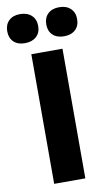

<svg xmlns="http://www.w3.org/2000/svg" viewBox="-122 -915 548 963"><g transform="rotate(-10 152.0 -434.0)"><path d="M51.8 -868.2Q88.4 -868.2 110.1 -848.1Q131.8 -828.1 131.8 -793.9Q131.8 -759.8 110.1 -740Q88.4 -720.2 51.8 -720.2Q15.6 -720.2 -5.1 -740Q-25.9 -759.8 -25.9 -793.9Q-25.9 -828.1 -5.1 -848.1Q15.6 -868.2 51.8 -868.2ZM73.2 0V-660.2H231.9V0ZM251 -868.2Q287.6 -868.2 308.8 -848.1Q330.1 -828.1 330.1 -793.9Q330.1 -759.8 308.8 -740Q287.6 -720.2 251 -720.2Q214.8 -720.2 193.8 -740Q172.9 -759.8 172.9 -793.9Q172.9 -828.1 193.8 -848.1Q214.8 -868.2 251 -868.2Z"/></g></svg>

Font: Human Sans
Style: Bold
Weight: 700
Designer: Tim Radville
Foundry: Continuum
Version: Version 1.000;FEAKit 1.0